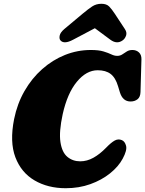

<svg xmlns="http://www.w3.org/2000/svg" viewBox="-20 -979 767 1014"><path d="M623.5 -239Q639.5 -232.5 645.8 -209Q652 -185.5 628 -141Q605.5 -99 561.2 -63.5Q517 -28 457.2 -6.5Q397.5 15 327 15Q233 15 162.5 -26.2Q92 -67.5 61.2 -148.5Q30.5 -229.5 54.5 -350Q71 -431.5 109.5 -498.5Q148 -565.5 202.8 -614Q257.5 -662.5 323.2 -688.8Q389 -715 459.5 -715Q502 -715 527 -707.2Q552 -699.5 568 -691.8Q584 -684 599 -684Q614.5 -684 626 -691.8Q637.5 -699.5 649.8 -707.2Q662 -715 679.5 -715Q700 -715 713.8 -702.2Q727.5 -689.5 727 -666L722 -493.5Q721.5 -467 706.5 -455Q691.5 -443 669.5 -443Q628 -443 613 -492L603.5 -523.5Q590 -569 564.2 -588.5Q538.5 -608 496 -608Q436 -608 385.8 -547Q335.5 -486 311 -375.5Q291 -283 299.2 -228.5Q307.5 -174 336 -150.5Q364.5 -127 403.5 -127Q439.5 -127 473.5 -146Q507.5 -165 540.5 -199Q567 -226.5 585.8 -236.8Q604.5 -247 623.5 -239ZM366.5 -769.5Q318 -743.5 299 -766Q292 -774.5 295.2 -791Q298.5 -807.5 319.5 -825.5L417.5 -907.5Q445 -930.5 466.5 -944.8Q488 -959 515.5 -959Q542.5 -959 556.5 -944.8Q570.5 -930.5 585.5 -907.5L639.5 -825.5Q651.5 -807.5 645.8 -791Q640 -774.5 628 -766Q597.5 -743.5 562.5 -769.5L481 -830Z"/></svg>

Font: Fraunces 9pt S100 Black
Style: Italic
Weight: 900
Italic angle: -16°
Version: Version 1.000; ttfautohint (v1.8.3)